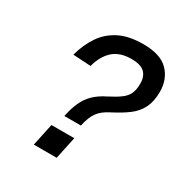

<svg xmlns="http://www.w3.org/2000/svg" viewBox="-169 -855 937 983"><g transform="rotate(30 300.0 -363.0)"><path d="M230 -205Q246 -283 277.5 -327Q309 -371 368 -400Q413 -423 438.5 -442Q464 -461 474 -484.5Q484 -508 484 -543Q484 -585 460.5 -607.5Q437 -630 383 -630Q315 -630 275.5 -595Q236 -560 218 -494L113 -500Q131 -566 165 -617Q199 -668 255.5 -697Q312 -726 397 -726Q500 -726 546 -678Q592 -630 592 -557Q592 -500 573 -461.5Q554 -423 517 -395Q480 -367 425 -339Q381 -317 360 -287.5Q339 -258 328 -205ZM168 0 196 -132H331L303 0Z"/></g></svg>

Font: Geist Mono Medium
Style: Italic
Weight: 500
Italic angle: -12°
Monospace: yes
Designer: Basement.studio, Andrés Briganti, Mateo Zaragoza
Foundry: Basement.studio, Vercel, Andrés Briganti, Guido Ferreyra, Mateo Zaragoza
Version: Version 1.500; ttfautohint (v1.8.4.7-5d5b)